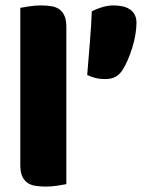

<svg xmlns="http://www.w3.org/2000/svg" viewBox="-20 -681 544 709"><path d="M432 -422Q421 -405 406 -397Q391 -389 368 -389Q349 -389 333 -393Q317 -397 302 -404Q307 -465 312 -526Q317 -587 319 -639Q333 -647 355.5 -654Q378 -661 399 -661Q415 -661 430.5 -658Q446 -655 458 -647.5Q470 -640 477 -627.5Q484 -615 484 -597Q484 -577 480 -553Q476 -529 468.5 -505Q461 -481 451.5 -459Q442 -437 432 -422ZM225 -1Q214 1 192.5 4.5Q171 8 149 8Q127 8 109.5 5Q92 2 80 -7Q68 -16 61.5 -31.5Q55 -47 55 -72V-652Q66 -654 87.5 -657.5Q109 -661 131 -661Q153 -661 170.5 -658Q188 -655 200 -646Q212 -637 218.5 -621.5Q225 -606 225 -581Z"/></svg>

Font: Baloo Tamma
Style: Regular
Weight: 400
Designer: Divya Kowshik and Ek Type
Foundry: Ek Type
Version: Version 1.443;PS 1.000;hotconv 16.6.51;makeotf.lib2.5.65220;